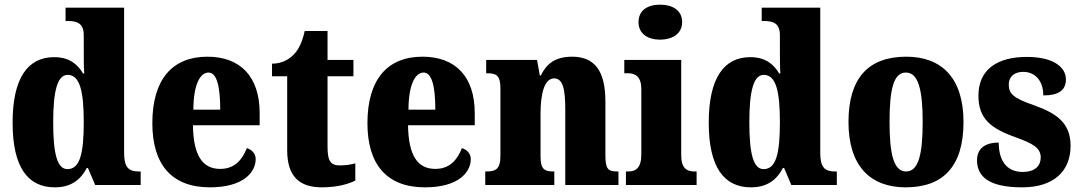

<svg xmlns="http://www.w3.org/2000/svg" viewBox="-20 -793 4630 823"><path d="M215 10C283 10 325 -21 352 -73H357L388 0H583V-58H575C532 -58 512 -75 512 -137V-760H261V-703H269C307 -703 339 -696 339 -642V-590C339 -551 339 -508 341 -478H336C312 -518 277 -548 212 -548C100 -548 34 -460 34 -267C34 -75 100 10 215 10ZM269 -68C225 -68 208 -135 208 -268C208 -400 225 -472 270 -472C323 -472 339 -400 339 -269C339 -136 323 -68 269 -68Z M880 10C1022 10 1076 -54 1076 -111C1076 -135 1059 -152 1038 -158C1018 -107 985 -69 924 -69C848 -69 809 -126 807 -256H1093V-308C1093 -467 1008 -550 869 -550C719 -550 633 -453 633 -265C633 -91 713 10 880 10ZM924 -323H809C809 -426 836 -482 874 -482C909 -482 924 -423 924 -323Z M1360 10C1433 10 1482 -8 1503 -19V-93C1484 -87 1460 -84 1435 -84C1394 -84 1384 -108 1384 -165V-466H1495V-536H1384V-660H1286C1277 -617 1262 -586 1246 -567C1229 -546 1196 -520 1146 -520V-466H1211V-149C1211 -31 1269 10 1360 10Z M1802 10C1944 10 1998 -54 1998 -111C1998 -135 1981 -152 1960 -158C1940 -107 1907 -69 1846 -69C1770 -69 1731 -126 1729 -256H2015V-308C2015 -467 1930 -550 1791 -550C1641 -550 1555 -453 1555 -265C1555 -91 1635 10 1802 10ZM1846 -323H1731C1731 -426 1758 -482 1796 -482C1831 -482 1846 -423 1846 -323Z M2060 0H2356V-58H2353C2314 -58 2297 -67 2297 -122V-305C2297 -384 2311 -457 2355 -457C2394 -457 2403 -408 2403 -323V0H2631V-58H2627C2587 -58 2575 -67 2575 -128V-358C2575 -493 2526 -550 2432 -550C2354 -550 2320 -514 2298 -469H2294L2282 -536H2064V-479H2068C2107 -479 2125 -470 2125 -415V-125C2125 -67 2104 -58 2064 -58H2060Z M2810 -623C2861 -623 2904 -648 2904 -698C2904 -750 2861 -773 2810 -773C2757 -773 2717 -750 2717 -698C2717 -648 2757 -623 2810 -623ZM2663 0H2966V-58H2956C2923 -58 2900 -73 2900 -128V-536H2656V-479H2673C2704 -479 2729 -463 2729 -412V-131C2729 -74 2706 -58 2673 -58H2663Z M3199 10C3267 10 3309 -21 3336 -73H3341L3372 0H3567V-58H3559C3516 -58 3496 -75 3496 -137V-760H3245V-703H3253C3291 -703 3323 -696 3323 -642V-590C3323 -551 3323 -508 3325 -478H3320C3296 -518 3261 -548 3196 -548C3084 -548 3018 -460 3018 -267C3018 -75 3084 10 3199 10ZM3253 -68C3209 -68 3192 -135 3192 -268C3192 -400 3209 -472 3254 -472C3307 -472 3323 -400 3323 -269C3323 -136 3307 -68 3253 -68Z M3862 10C4025 10 4110 -82 4110 -270C4110 -458 4017 -550 3865 -550C3702 -550 3617 -458 3617 -270C3617 -82 3710 10 3862 10ZM3864 -58C3811 -58 3793 -131 3793 -270C3793 -410 3810 -482 3863 -482C3916 -482 3935 -410 3935 -270C3935 -131 3917 -58 3864 -58Z M4361 10C4499 10 4569 -61 4569 -168C4569 -270 4504 -309 4409 -343C4326 -372 4304 -390 4304 -431C4304 -466 4330 -485 4366 -485C4414 -485 4452 -450 4452 -384C4519 -384 4549 -407 4549 -453C4549 -501 4502 -549 4381 -549C4256 -549 4174 -496 4174 -383C4174 -284 4227 -242 4335 -204C4407 -178 4441 -159 4441 -118C4441 -85 4420 -56 4363 -56C4304 -56 4261 -94 4261 -182C4210 -182 4168 -162 4168 -106C4168 -41 4212 10 4361 10Z"/></svg>

Font: Noto Serif Armenian Condensed Black
Style: Regular
Weight: 900
Width: 3
Designer: Monotype Design Team
Foundry: Monotype Imaging Inc.
Version: Version 2.008